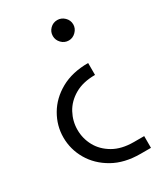

<svg xmlns="http://www.w3.org/2000/svg" viewBox="-178 -597 748 864"><g transform="rotate(-30 195.5 -164.5)"><path d="M266 -519Q287 -519 303 -503.5Q319 -488 319 -466Q319 -445 303 -429Q287 -413 266 -413Q244 -413 228.5 -429Q213 -445 213 -466Q213 -488 228.5 -503.5Q244 -519 266 -519ZM290 190Q207 190 148 156.5Q89 123 57.5 69Q26 15 26 -47Q26 -108 57.5 -162Q89 -216 148 -249Q207 -282 290 -282V-220Q227 -220 184 -195Q141 -170 119.5 -130Q98 -90 98 -45Q98 0 119.5 39.5Q141 79 184 104Q227 129 290 129H344V190Z"/></g></svg>

Font: MuseoModerno Light
Style: Regular
Weight: 300
Designer: Pablo Cosgaya, Héctor Gatti, Marcela Romero, and the Authors of The MuseoModerno Project.
Foundry: Omnibus-Type Team
Version: Version 1.001